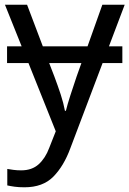

<svg xmlns="http://www.w3.org/2000/svg" viewBox="-20 -556 550 816"><path d="M1 -536H95L162 -359H352L415 -536H510L443 -359H500V-288H416L279 74Q251 150 206.5 195Q162 240 84 240Q60 240 42 237.5Q24 235 11 232V162Q22 164 37.5 166Q53 168 70 168Q116 168 144.5 142Q173 116 189 73L217 2L101 -288H10V-359H72ZM256 -85H260Q266 -110 279 -150.5Q292 -191 306 -232L326 -288H189L211 -231Q226 -191 238 -154.5Q250 -118 256 -85Z"/></svg>

Font: RS Noto Sans
Style: Regular
Weight: 400
Designer: Monotype Design Team
Foundry: Monotype Imaging Inc.
Version: Version 3.10